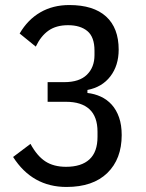

<svg xmlns="http://www.w3.org/2000/svg" viewBox="-20 -730 580 762"><path d="M235 -404Q295 -404 325 -433.5Q355 -463 355 -511V-529Q355 -583 327 -606.5Q299 -630 250 -630Q203 -630 172.5 -608.5Q142 -587 122 -545L58 -597Q90 -652 140 -681Q190 -710 255 -710Q351 -710 401 -664.5Q451 -619 451 -533Q451 -470 418 -427Q385 -384 327 -373V-361Q355 -358 380 -346.5Q405 -335 423.5 -314.5Q442 -294 452.5 -264Q463 -234 463 -194Q463 -99 406 -43.5Q349 12 244 12Q108 12 32 -107L101 -159Q127 -111 160 -89.5Q193 -68 242 -68Q303 -68 335 -97.5Q367 -127 367 -187V-207Q367 -267 335 -296.5Q303 -326 242 -326H169V-404Z"/></svg>

Font: IBM Plex Sans Condensed Text
Style: Regular
Weight: 450
Width: 3
Designer: Mike Abbink, Paul van der Laan, Pieter van Rosmalen
Foundry: Bold Monday
Version: Version 1.1